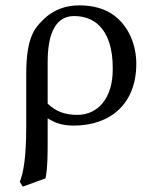

<svg xmlns="http://www.w3.org/2000/svg" viewBox="-20 -459 568 717"><path d="M150 207C158 167 158 119 158 61V-17C186 0 212 10 255 10C389 10 489 -68 489 -221C489 -291 461 -359 409 -399C374 -427 326 -439 277 -439C230 -439 181 -426 139 -383C112 -356 78 -322 78 -184V10C78 134 67 186 54 220L65 238ZM401 -199C401 -92 345 -30 269 -30C224 -30 189 -42 158 -72V-228C158 -374 214 -399 257 -399C293 -399 326 -388 351 -363C382 -332 402 -280 401 -199Z"/></svg>

Font: Libertinus Sans
Style: Regular
Weight: 400
Designer: Philipp H. Poll, Khaled Hosny
Foundry: Caleb Maclennan
Version: Version 7.050;RELEASE